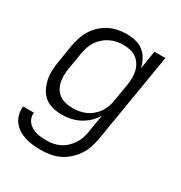

<svg xmlns="http://www.w3.org/2000/svg" viewBox="-175 -655 950 1005"><g transform="rotate(30 300.0 -152.5)"><path d="M214 223Q189 223 165 220.5Q141 218 118.5 211Q96 204 76.5 191.5Q57 179 43.5 161Q30 143 24 120Q18 97 21 72H86Q84 88 88.5 102.5Q93 117 102.5 128Q112 139 125 146.5Q138 154 152.5 158Q167 162 182.5 163.5Q198 165 214 165Q234 165 254 161.5Q274 158 293.5 148.5Q313 139 329 124Q345 109 357 91Q369 73 375.5 53Q382 33 385 13L402 -92Q388 -68 367 -48.5Q346 -29 321 -16Q296 -3 269.5 2.5Q243 8 217 8Q188 8 160.5 1Q133 -6 112.5 -23Q92 -40 80 -64Q68 -88 62.5 -115Q57 -142 58.5 -170.5Q60 -199 65 -228L81 -328Q86 -354 94 -379.5Q102 -405 116.5 -429Q131 -453 152 -472.5Q173 -492 197.5 -504.5Q222 -517 248.5 -522.5Q275 -528 301 -528Q329 -528 356 -521.5Q383 -515 403.5 -499Q424 -483 436.5 -459.5Q449 -436 455 -410L473 -520H539L449 23Q444 50 435 76.5Q426 103 409.5 127Q393 151 370.5 170.5Q348 190 322 202Q296 214 268.5 218.5Q241 223 214 223ZM249 -50Q268 -50 288 -53.5Q308 -57 327 -65.5Q346 -74 362.5 -88Q379 -102 391 -119.5Q403 -137 409.5 -156Q416 -175 419 -195L436 -295Q440 -317 440.5 -338.5Q441 -360 436.5 -380.5Q432 -401 421.5 -418.5Q411 -436 395 -448Q379 -460 358 -465Q337 -470 315 -470Q296 -470 275.5 -466Q255 -462 236 -452.5Q217 -443 200.5 -428.5Q184 -414 172.5 -396Q161 -378 154.5 -358Q148 -338 145 -318L128 -218Q125 -197 124.5 -176Q124 -155 128.5 -135Q133 -115 143.5 -98Q154 -81 170.5 -70Q187 -59 207.5 -54.5Q228 -50 249 -50Z"/></g></svg>

Font: Iosevka SS04 Lt Ex Obl
Style: Regular
Weight: 300
Width: 7
Italic angle: -9°
Monospace: yes
Designer: Belleve Invis
Foundry: Belleve Invis
Version: Version 19.0.0; ttfautohint (v1.8.4)